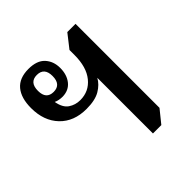

<svg xmlns="http://www.w3.org/2000/svg" viewBox="-154 -681 810 810"><g transform="rotate(-45 250.5 -276.0)"><path d="M309 6V-326Q295 -300 265.5 -282.5Q236 -265 184 -265Q109 -265 65 -311Q21 -357 21 -433Q21 -493 48 -525.5Q75 -558 130 -558Q180 -558 204 -532Q228 -506 228 -466Q228 -426 207.5 -400Q187 -374 150 -373Q127 -373 110 -381Q117 -341 140 -325.5Q163 -310 192 -310Q244 -310 276.5 -350Q309 -390 309 -462V-492L356 -552H405V-51L359 6ZM137 -414Q181 -414 181 -465Q181 -515 137 -515Q93 -515 93 -464Q93 -414 137 -414Z"/></g></svg>

Font: Noto Serif Thai SemiCondensed Medium
Style: Regular
Weight: 500
Width: 4
Designer: Monotype Design Team
Foundry: Monotype Imaging Inc.
Version: Version 2.002; ttfautohint (v1.8.4.7-5d5b)